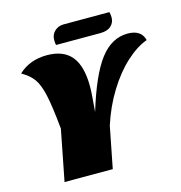

<svg xmlns="http://www.w3.org/2000/svg" viewBox="-118 -922 969 1027"><g transform="rotate(-15 367.0 -408.0)"><path d="M644 -680Q719 -680 734 -620Q676 -599 616.5 -544.5Q557 -490 506.5 -408Q456 -326 425 -229L380 0H113L168 -281Q156 -406 142 -469.5Q128 -533 105.5 -564.5Q83 -596 39 -621Q101 -680 197 -680Q288 -680 332.5 -626Q377 -572 377 -459Q377 -430 374 -397L368 -320Q426 -511 490.5 -595.5Q555 -680 644 -680ZM584 -786Q584 -757 563.5 -738.5Q543 -720 504 -720H259Q256 -729 256 -748Q256 -778 276.5 -797Q297 -816 327 -816H580Q584 -800 584 -786Z"/></g></svg>

Font: Sansita Black Italic
Style: Regular
Weight: 900
Italic angle: -11°
Designer: Pablo Cosgaya
Foundry: Omnibus-Type
Version: Version 1.006